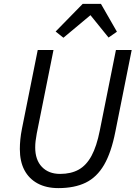

<svg xmlns="http://www.w3.org/2000/svg" viewBox="-20 -955 697 987"><path d="M174 -698H255L169 -269Q165 -247 163 -230.5Q161 -214 161 -197Q161 -133 195.5 -97Q230 -61 289 -61Q345 -61 384.5 -83Q424 -105 450.5 -154Q477 -203 493 -284L576 -698H657L573 -278Q552 -171 515 -107.5Q478 -44 420.5 -16Q363 12 280 12Q218 12 173.5 -12Q129 -36 105.5 -80.5Q82 -125 82 -189Q82 -212 84.5 -238Q87 -264 93 -294ZM405 -935H499L581 -792L538 -762L445 -877L306 -761L266 -793Z"/></svg>

Font: IBM Plex Sans Var
Style: Italic
Weight: 400
Italic angle: -11.31°
Designer: Mike Abbink, Paul van der Laan, Pieter van Rosmalen
Foundry: Bold Monday
Version: Version 1.001